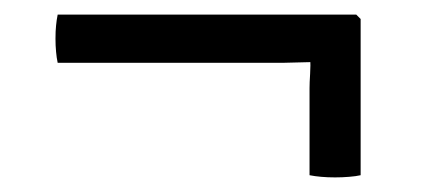

<svg xmlns="http://www.w3.org/2000/svg" viewBox="-20 -369 580 263"><path d="M59 -349Q57.5 -341.5 56.8 -334Q56 -326.5 56 -316Q56 -306.5 56.8 -298.2Q57.5 -290 59 -283H369Q376.5 -283 389 -283.5Q401.5 -284 409 -284L474 -283V-343L468 -349ZM405 -288Q405.5 -280.5 404.8 -268Q404 -255.5 404 -248V-129Q411.5 -127.5 420 -126.8Q428.5 -126 439 -126Q449 -126 458.2 -126.8Q467.5 -127.5 474 -129V-306H404Z"/></svg>

Font: Signika Negative Light
Style: Regular
Weight: 300
Designer: Anna Giedry
Foundry: Anna Giedry
Version: Version 2.001